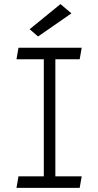

<svg xmlns="http://www.w3.org/2000/svg" viewBox="-20 -913 477 933"><path d="M124 -771 165 -735.8 327.1 -848.1 273.9 -893.1ZM367.2 -625 377 -681.2H69.8L60.1 -625H192.9V-56.2H69.8L60.1 0H367.2L377 -56.2H249V-625Z"/></svg>

Font: Comic Neue Angular
Style: Regular
Weight: 400
Designer: Craig Rozynski
Foundry: Craig Rozynski
Version: Version 2.003